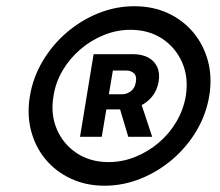

<svg xmlns="http://www.w3.org/2000/svg" viewBox="-20 -757 697 608"><path d="M311 -168.9Q252.4 -168.9 204.6 -191.2Q156.7 -213.4 124.3 -252.4Q91.8 -291.5 78.4 -343Q64.9 -394.5 74.7 -453.1Q84.5 -511.7 115 -563.2Q145.5 -614.7 190.9 -653.8Q236.3 -692.9 291.5 -715.1Q346.7 -737.3 405.3 -737.3Q464.4 -737.3 512.2 -715.1Q560.1 -692.9 592.5 -653.8Q625 -614.7 638.7 -563.2Q652.3 -511.7 642.6 -453.1Q632.8 -394.5 602.3 -343Q571.8 -291.5 526.1 -252.4Q480.5 -213.4 425.3 -191.2Q370.1 -168.9 311 -168.9ZM323.7 -243.7Q367.2 -243.7 408 -260Q448.7 -276.4 482.4 -304.9Q516.1 -333.5 538.6 -371.6Q561 -409.7 568.4 -453.1Q577.6 -511.2 557.1 -558.6Q536.6 -606 493.9 -634.3Q451.2 -662.6 393.1 -662.6Q350.1 -662.6 309.3 -646.2Q268.6 -629.9 234.9 -601.1Q201.2 -572.3 178.7 -534.4Q156.2 -496.6 149.4 -453.1Q139.6 -395.5 159.9 -347.9Q180.2 -300.3 223.1 -272Q266.1 -243.7 323.7 -243.7ZM386.2 -323.7 350.1 -444.8H421.9L461.9 -323.7ZM233.4 -323.7 276.4 -585.4H402.8Q428.7 -585.4 448.5 -575.2Q468.3 -564.9 477.5 -545.7Q486.8 -526.4 482.4 -498.5Q477.5 -470.7 461.4 -450.9Q445.3 -431.2 421.6 -420.9Q397.9 -410.6 370.6 -410.6H287.1L294.9 -458.5H366.7Q381.8 -458.5 394.5 -468.3Q407.2 -478 410.2 -497.1Q413.6 -516.1 404.1 -524.9Q394.5 -533.7 379.4 -533.7H337.4L302.2 -323.7Z"/></svg>

Font: Inter 18pt
Style: Bold Italic
Weight: 700
Italic angle: -9.3988°
Designer: Rasmus Andersson
Foundry: rsms
Version: Version 4.001;git-66647c0bb